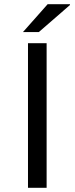

<svg xmlns="http://www.w3.org/2000/svg" viewBox="-20 -891 354 911"><path d="M88.9 -738.8 206.1 -871.1H312V-867.2L164.1 -738.8ZM112.8 0V-686H201.2V0Z"/></svg>

Font: Archivo Expanded Light
Style: Regular
Weight: 300
Width: 7
Designer: Hector Gatti
Foundry: Omnibus-Type
Version: Version 2.001